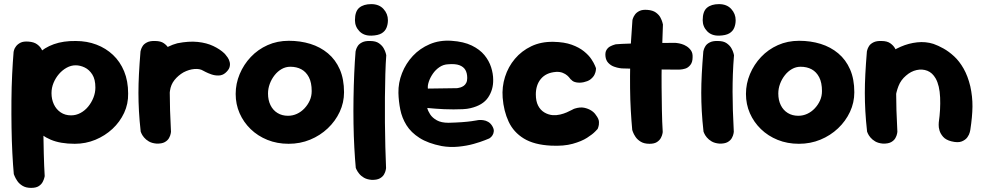

<svg xmlns="http://www.w3.org/2000/svg" viewBox="-20 -698 4776 932"><path d="M343 0Q273 0 226 -20Q179 -40 151 -74.5Q123 -109 111 -153.5Q99 -198 99 -248Q99 -309 115 -356Q131 -403 163 -435Q195 -467 241.5 -483.5Q288 -500 348 -499Q402 -499 448 -481.5Q494 -464 528.5 -431.5Q563 -399 582.5 -352Q602 -305 602 -244Q603 -194 582.5 -150Q562 -106 526 -72.5Q490 -39 443 -19.5Q396 0 343 0ZM131 214Q106 214 89.5 204Q73 194 64 180.5Q55 167 51 157Q47 147 47 147Q43 104 40 45.5Q37 -13 36 -78Q35 -143 35.5 -209.5Q36 -276 39 -337Q42 -398 46 -446Q46 -446 48 -454.5Q50 -463 58 -473.5Q66 -484 80 -491Q94 -498 119 -496Q145 -494 160 -483Q175 -472 182 -458.5Q189 -445 191.5 -435.5Q194 -426 194 -426Q192 -387 191 -331.5Q190 -276 189.5 -212Q189 -148 190 -81.5Q191 -15 192.5 46.5Q194 108 197 157Q197 157 195 165.5Q193 174 187 185.5Q181 197 168 205.5Q155 214 131 214ZM325 -138Q349 -138 370.5 -149.5Q392 -161 408 -180.5Q424 -200 433.5 -224Q443 -248 443 -273Q443 -313 428 -336.5Q413 -360 391 -370.5Q369 -381 347 -381Q325 -381 304 -369.5Q283 -358 266.5 -339Q250 -320 240 -296Q230 -272 230 -246Q230 -216 241.5 -191.5Q253 -167 274.5 -152.5Q296 -138 325 -138Z M730 -70Q710 -68 699 -80.5Q688 -93 683 -110.5Q678 -128 677 -141.5Q676 -155 676 -155Q670 -182 667.5 -197.5Q665 -213 665.5 -222.5Q666 -232 667.5 -241.5Q669 -251 669 -265Q673 -324 696 -370Q719 -416 757 -446Q795 -476 841 -488Q896 -499 939.5 -494.5Q983 -490 1015.5 -474.5Q1048 -459 1069 -439Q1069 -439 1074 -433.5Q1079 -428 1085.5 -418.5Q1092 -409 1095 -396.5Q1098 -384 1094 -371Q1090 -358 1074 -344Q1060 -332 1041.5 -331.5Q1023 -331 1006 -337Q989 -343 977.5 -349Q966 -355 966 -355Q950 -365 924 -363Q898 -361 871 -347Q845 -332 827 -309.5Q809 -287 805 -257Q802 -234 800.5 -216.5Q799 -199 798 -184Q797 -169 797 -152.5Q797 -136 798 -114Q798 -114 793 -104Q788 -94 773.5 -83.5Q759 -73 730 -70ZM739 -1Q717 -3 702.5 -11.5Q688 -20 679 -31Q670 -42 666.5 -50.5Q663 -59 663 -59Q657 -113 654.5 -158.5Q652 -204 652 -247Q652 -290 654.5 -338.5Q657 -387 662 -448Q662 -448 664 -456Q666 -464 672.5 -474.5Q679 -485 694 -492.5Q709 -500 733 -499Q760 -499 775.5 -488Q791 -477 798.5 -463.5Q806 -450 808.5 -440Q811 -430 811 -430Q807 -381 805.5 -338Q804 -295 804 -252.5Q804 -210 805.5 -162.5Q807 -115 810 -58Q810 -58 808.5 -49Q807 -40 800.5 -28Q794 -16 779.5 -8Q765 0 739 -1Z M1381 0Q1325 0 1278 -19Q1231 -38 1196.5 -71.5Q1162 -105 1143 -148.5Q1124 -192 1124 -242Q1124 -292 1143.5 -338.5Q1163 -385 1197.5 -421.5Q1232 -458 1279 -479Q1326 -500 1382 -500Q1438 -500 1486.5 -485Q1535 -470 1572 -439Q1609 -408 1629.5 -361Q1650 -314 1650 -250Q1650 -200 1629 -155Q1608 -110 1571 -75Q1534 -40 1485.5 -20Q1437 0 1381 0ZM1378 -136Q1401 -136 1421.5 -145.5Q1442 -155 1458 -172Q1474 -189 1483.5 -210Q1493 -231 1493 -256Q1493 -297 1479.5 -323Q1466 -349 1443 -361.5Q1420 -374 1389 -374Q1367 -374 1347.5 -363Q1328 -352 1313 -333Q1298 -314 1289.5 -291Q1281 -268 1281 -244Q1281 -212 1293 -187.5Q1305 -163 1327 -149.5Q1349 -136 1378 -136Z M1783 175Q1761 173 1746.5 164.5Q1732 156 1723 144.5Q1714 133 1710.5 125Q1707 117 1707 117Q1703 74 1700 19Q1697 -36 1696 -97.5Q1695 -159 1696 -221Q1697 -283 1699.5 -341Q1702 -399 1706 -448Q1706 -448 1708 -456Q1710 -464 1716.5 -474.5Q1723 -485 1738 -492.5Q1753 -500 1777 -499Q1804 -499 1819.5 -488Q1835 -477 1842.5 -463.5Q1850 -450 1852.5 -440Q1855 -430 1855 -430Q1852 -391 1850.5 -338Q1849 -285 1848.5 -225Q1848 -165 1848.5 -103.5Q1849 -42 1850.5 15Q1852 72 1854 118Q1854 118 1852.5 127Q1851 136 1844.5 148Q1838 160 1823.5 168Q1809 176 1783 175ZM1783 -525Q1746 -524 1724.5 -546.5Q1703 -569 1703 -600Q1703 -643 1724 -660.5Q1745 -678 1782 -678Q1820 -678 1841.5 -654.5Q1863 -631 1863 -600Q1863 -580 1856 -563Q1849 -546 1832 -536Q1815 -526 1783 -525Z M2124 11Q2058 -2 2016.5 -28.5Q1975 -55 1953 -90.5Q1931 -126 1923 -166.5Q1915 -207 1914 -247Q1913 -296 1931.5 -343Q1950 -390 1984 -426.5Q2018 -463 2066 -483.5Q2114 -504 2172 -500Q2231 -496 2270 -477Q2309 -458 2331.5 -430.5Q2354 -403 2364 -371.5Q2374 -340 2374 -311Q2375 -263 2349.5 -225Q2324 -187 2264 -173Q2248 -169 2226.5 -168Q2205 -167 2181.5 -167Q2158 -167 2135 -168Q2112 -169 2094 -170.5Q2076 -172 2065 -173Q2054 -174 2054 -174Q2057 -160 2068 -143Q2079 -126 2100.5 -114Q2122 -102 2157 -102Q2195 -103 2222.5 -105Q2250 -107 2267.5 -109.5Q2285 -112 2293 -113.5Q2301 -115 2301 -115Q2301 -115 2308 -115.5Q2315 -116 2326.5 -114.5Q2338 -113 2349.5 -106.5Q2361 -100 2369 -87Q2378 -72 2377 -61Q2376 -50 2371 -42Q2366 -34 2360.5 -30Q2355 -26 2355 -26Q2355 -26 2334 -17.5Q2313 -9 2279.5 0.5Q2246 10 2205 14Q2164 18 2124 11ZM2057 -268 2197 -270Q2197 -270 2202 -270.5Q2207 -271 2215 -273.5Q2223 -276 2230.5 -281Q2238 -286 2243 -295.5Q2248 -305 2248 -319Q2248 -343 2239 -358.5Q2230 -374 2210 -381.5Q2190 -389 2155 -386Q2132 -385 2113 -372Q2094 -359 2081 -340Q2068 -321 2061.5 -301.5Q2055 -282 2057 -268Z M2655 9Q2573 5 2523 -25.5Q2473 -56 2449 -107.5Q2425 -159 2420 -224Q2416 -276 2431.5 -325Q2447 -374 2479.5 -412.5Q2512 -451 2559 -473.5Q2606 -496 2666 -495Q2719 -494 2755 -481Q2791 -468 2814.5 -449Q2838 -430 2850.5 -411Q2863 -392 2868 -379.5Q2873 -367 2873 -367Q2873 -367 2872.5 -358Q2872 -349 2866 -336Q2860 -323 2844 -311Q2832 -303 2813.5 -299Q2795 -295 2778 -298Q2761 -301 2753 -311Q2751 -311 2746.5 -317.5Q2742 -324 2733.5 -331.5Q2725 -339 2711.5 -344.5Q2698 -350 2679 -349Q2654 -347 2636 -338.5Q2618 -330 2605.5 -315Q2593 -300 2587 -281Q2581 -262 2581 -240Q2581 -207 2592 -185.5Q2603 -164 2622 -152.5Q2641 -141 2663 -139Q2682 -138 2699 -142Q2716 -146 2731 -152.5Q2746 -159 2756 -164.5Q2766 -170 2770 -171Q2796 -179 2815.5 -175Q2835 -171 2850 -161.5Q2865 -152 2873 -139Q2887 -121 2887.5 -106Q2888 -91 2884.5 -81.5Q2881 -72 2881 -72Q2881 -72 2868.5 -59Q2856 -46 2829.5 -29Q2803 -12 2760 0Q2717 12 2655 9Z M3133 0Q3107 0 3090.5 -10Q3074 -20 3065 -33.5Q3056 -47 3052.5 -57Q3049 -67 3049 -67Q3045 -110 3042 -162Q3039 -214 3038.5 -270.5Q3038 -327 3039 -384.5Q3040 -442 3043 -497Q3046 -552 3050 -601Q3050 -601 3052.5 -609Q3055 -617 3062.5 -627.5Q3070 -638 3084.5 -645Q3099 -652 3123 -650Q3149 -648 3164 -637Q3179 -626 3186 -612.5Q3193 -599 3195.5 -589Q3198 -579 3198 -579Q3197 -541 3195 -491.5Q3193 -442 3192 -387Q3191 -332 3191.5 -274.5Q3192 -217 3193 -161.5Q3194 -106 3197 -57Q3197 -57 3195.5 -48.5Q3194 -40 3188 -28.5Q3182 -17 3169 -8.5Q3156 0 3133 0ZM3273 -360Q3194 -360 3124 -362.5Q3054 -365 2998 -366Q2998 -366 2987 -367.5Q2976 -369 2960.5 -374.5Q2945 -380 2933 -392.5Q2921 -405 2919 -425Q2917 -444 2924 -455.5Q2931 -467 2941.5 -472.5Q2952 -478 2960.5 -480.5Q2969 -483 2969 -483Q2977 -484 2999 -485Q3021 -486 3052 -487Q3083 -488 3118.5 -488.5Q3154 -489 3190 -489.5Q3226 -490 3258 -490Q3258 -490 3267 -489Q3276 -488 3288.5 -484.5Q3301 -481 3313.5 -473Q3326 -465 3334.5 -452.5Q3343 -440 3342 -420Q3342 -396 3331 -382.5Q3320 -369 3306.5 -365Q3293 -361 3283 -360.5Q3273 -360 3273 -360Z M3471 -1Q3449 -3 3434.5 -11.5Q3420 -20 3411 -31Q3402 -42 3398.5 -50.5Q3395 -59 3395 -59Q3389 -113 3386.5 -158.5Q3384 -204 3384 -247Q3384 -290 3386.5 -338.5Q3389 -387 3394 -448Q3394 -448 3396 -456Q3398 -464 3404.5 -474.5Q3411 -485 3426 -492.5Q3441 -500 3465 -499Q3492 -499 3507.5 -488Q3523 -477 3530.5 -463.5Q3538 -450 3540.5 -440Q3543 -430 3543 -430Q3539 -381 3537.5 -338Q3536 -295 3536 -252.5Q3536 -210 3537.5 -162.5Q3539 -115 3542 -58Q3542 -58 3540.5 -49Q3539 -40 3532.5 -28Q3526 -16 3511.5 -8Q3497 0 3471 -1ZM3471 -525Q3434 -524 3412.5 -546.5Q3391 -569 3391 -600Q3391 -643 3412 -660.5Q3433 -678 3470 -678Q3508 -678 3529.5 -654.5Q3551 -631 3551 -600Q3551 -580 3544 -563Q3537 -546 3520 -536Q3503 -526 3471 -525Z M3858 0Q3802 0 3755 -19Q3708 -38 3673.5 -71.5Q3639 -105 3620 -148.5Q3601 -192 3601 -242Q3601 -292 3620.5 -338.5Q3640 -385 3674.5 -421.5Q3709 -458 3756 -479Q3803 -500 3859 -500Q3915 -500 3963.5 -485Q4012 -470 4049 -439Q4086 -408 4106.5 -361Q4127 -314 4127 -250Q4127 -200 4106 -155Q4085 -110 4048 -75Q4011 -40 3962.5 -20Q3914 0 3858 0ZM3855 -136Q3878 -136 3898.5 -145.5Q3919 -155 3935 -172Q3951 -189 3960.5 -210Q3970 -231 3970 -256Q3970 -297 3956.5 -323Q3943 -349 3920 -361.5Q3897 -374 3866 -374Q3844 -374 3824.5 -363Q3805 -352 3790 -333Q3775 -314 3766.5 -291Q3758 -268 3758 -244Q3758 -212 3770 -187.5Q3782 -163 3804 -149.5Q3826 -136 3855 -136Z M4598 -12Q4571 -19 4558 -34Q4545 -49 4540.5 -64.5Q4536 -80 4536.5 -92Q4537 -104 4537 -104Q4546 -167 4543.5 -225Q4541 -283 4522 -317Q4506 -345 4481.5 -354.5Q4457 -364 4429.5 -358Q4402 -352 4378 -331Q4353 -310 4341.5 -280.5Q4330 -251 4326.5 -221Q4323 -191 4322 -168Q4322 -143 4321.5 -126.5Q4321 -110 4321.5 -98.5Q4322 -87 4322 -75Q4322 -75 4321.5 -68Q4321 -61 4317 -52Q4313 -43 4302 -35.5Q4291 -28 4269 -26Q4251 -25 4236.5 -35Q4222 -45 4214 -55Q4206 -65 4206 -65Q4196 -80 4194.5 -94Q4193 -108 4194 -128Q4195 -148 4192 -180Q4188 -218 4187.5 -245.5Q4187 -273 4190.5 -294.5Q4194 -316 4203 -336.5Q4212 -357 4228 -380Q4250 -407 4282.5 -431Q4315 -455 4353 -471.5Q4391 -488 4432 -492.5Q4473 -497 4511 -485Q4534 -477 4560 -462.5Q4586 -448 4611.5 -424.5Q4637 -401 4657.5 -365Q4678 -329 4690 -279Q4701 -229 4700.5 -180.5Q4700 -132 4690 -67Q4690 -67 4687.5 -56Q4685 -45 4676 -32Q4667 -19 4648.5 -11.5Q4630 -4 4598 -12ZM4265 -1Q4243 -3 4228.5 -11.5Q4214 -20 4205 -31Q4196 -42 4192.5 -50.5Q4189 -59 4189 -59Q4183 -113 4180.5 -158.5Q4178 -204 4178 -247Q4178 -290 4180.5 -338.5Q4183 -387 4188 -448Q4188 -448 4190 -456Q4192 -464 4198.5 -474.5Q4205 -485 4220 -492.5Q4235 -500 4259 -499Q4286 -499 4301.5 -488Q4317 -477 4324.5 -463.5Q4332 -450 4334.5 -440Q4337 -430 4337 -430Q4333 -381 4331.5 -338Q4330 -295 4330 -252.5Q4330 -210 4331.5 -162.5Q4333 -115 4336 -58Q4336 -58 4334.5 -49Q4333 -40 4326.5 -28Q4320 -16 4305.5 -8Q4291 0 4265 -1Z"/></svg>

Font: Sour Gummy
Style: Bold
Weight: 700
Designer: Stefie Justprince
Foundry: Eifetstype
Version: Version 1.000